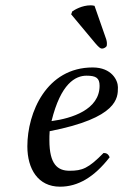

<svg xmlns="http://www.w3.org/2000/svg" viewBox="-20 -693 464 723"><path d="M167 -199C424 -249 424 -325 424 -363C424 -364 424 -364 424 -365C424 -390 401 -439 329 -439C155 -439 83 -269 83 -142C83 -57 123 10 206 10C273 10 334 -25 393 -101C388 -112 382 -117 370 -117C313 -59 290 -50 242 -50C197 -50 166 -74 166 -165C166 -170 166 -191 167 -199ZM355 -370C355 -280 250 -247 174 -237C209 -379 264 -408 306 -408C342 -408 355 -399 355 -370ZM336 -671C332 -672 327 -673 322 -673C288 -673 261 -656 252 -650L248 -639L339 -530C352 -515 358 -510 364 -510C372 -510 381 -516 382 -521C383 -528 383 -535 380 -545Z"/></svg>

Font: Libertinus Serif
Style: Italic
Weight: 400
Italic angle: -12°
Designer: Philipp H. Poll, Khaled Hosny
Foundry: Caleb Maclennan
Version: Version 7.050;RELEASE